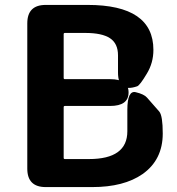

<svg xmlns="http://www.w3.org/2000/svg" viewBox="-20 -761 721 781"><path d="M166 0Q91 0 91 -75V-666Q91 -741 166 -741H336Q604 -741 604 -558Q604 -505 577 -461Q549 -414 538 -410Q460 -383 460 -466V-536Q460 -584 427.5 -605.5Q395 -627 327 -627H244Q239 -627 239 -622V-444Q239 -439 244 -439H428Q503 -439 503 -385Q503 -330 428 -330H244Q239 -330 239 -325V-119Q239 -114 244 -114H342Q498 -114 498 -227V-314Q498 -394 532 -386Q566 -378 578 -364Q603 -336 628 -307Q642 -290 642 -218Q642 -111 560 -53Q484 0 355 0Z"/></svg>

Font: Resource Han Rounded KR
Style: Bold
Weight: 700
Designer: Cyano Hao (round all glyphs); Ryoko NISHIZUKA 西塚涼子 (kana, bopomofo & ideographs); Paul D. Hunt (Latin, Greek & Cyrillic)
Foundry: Cyano Hao
Version: 0.990